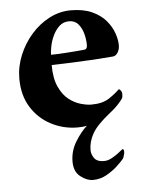

<svg xmlns="http://www.w3.org/2000/svg" viewBox="-49 -477 547 730"><g transform="rotate(-5 224.5 -112.0)"><path d="M364 -36Q312 5 294.5 36Q277 67 277 99Q277 115 287.5 130Q298 145 325 145Q339 145 354 137Q369 129 381 119.5Q393 110 398 106Q404 106 404 117Q404 121 401.5 130Q399 139 397 142Q390 151 372 168Q354 185 329.5 199Q305 213 277 213Q253 213 229 194Q205 175 205 137Q205 96 227 60.5Q249 25 271 6Q255 9 236 9Q182 9 135 -15.5Q88 -40 59.5 -85.5Q31 -131 31 -195Q31 -241 49 -284.5Q67 -328 97.5 -362.5Q128 -397 167 -417Q206 -437 248 -437Q296 -437 329 -422Q362 -407 381.5 -384Q401 -361 410 -335.5Q419 -310 419 -289Q419 -273 411.5 -261Q404 -249 393 -248Q360 -245 319 -242.5Q278 -240 236 -238.5Q194 -237 158 -236Q158 -185 173 -152.5Q188 -120 210 -103Q232 -86 255.5 -79.5Q279 -73 295 -73Q338 -73 363 -89.5Q388 -106 404 -122Q409 -121 412.5 -115Q416 -109 416 -104Q416 -91 413 -86Q407 -77 394.5 -63.5Q382 -50 364 -36ZM159 -275Q162 -275 178.5 -275.5Q195 -276 216.5 -277.5Q238 -279 257 -280.5Q276 -282 285 -283Q294 -284 296 -289.5Q298 -295 298 -299Q298 -322 292 -344Q286 -366 273 -381Q260 -396 238 -396Q216 -396 201 -382Q186 -368 176.5 -348Q167 -328 163 -307.5Q159 -287 159 -275Z"/></g></svg>

Font: Amiri
Style: Bold
Weight: 700
Designer: Khaled Hosny
Version: Version 0.113